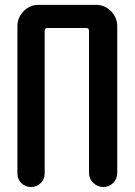

<svg xmlns="http://www.w3.org/2000/svg" viewBox="-20 -750 540 770"><path d="M103.5 0Q81.1 0 65.4 -16.1Q49.8 -32.2 49.8 -53.7V-644.5Q49.8 -679.7 74.7 -705.1Q99.6 -730.5 134.8 -730.5H365.2Q400.4 -730.5 425.3 -705.1Q450.2 -679.7 450.2 -644.5V-55.7Q450.2 -32.2 433.6 -16.1Q417 0 394 0Q371.1 0 354 -16.6Q336.9 -33.2 336.9 -55.7V-626Q336.9 -637.7 326.2 -637.7H169.9Q159.2 -637.7 159.2 -626V-53.7Q159.2 -31.2 143.1 -15.6Q127 0 103.5 0Z"/></svg>

Font: Rounded-X Mgen+ 1m medium
Style: Regular
Weight: 500
Designer: [Source Han Sans]
Ryoko NISHIZUKA  (kana & ideographs); Paul D. Hunt (Latin, Greek & Cyrillic); Wenlong ZHANG  (bopomofo
Version: Version 1.059.20150602